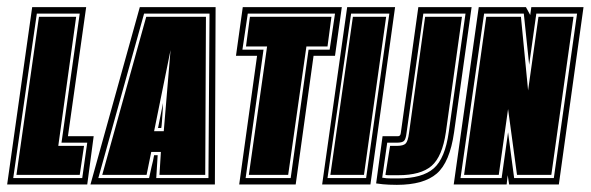

<svg xmlns="http://www.w3.org/2000/svg" viewBox="-49 -516 1652 537"><path d="M-29 0 41 -496H192L141 -135H213L195 0ZM-12 -18H181L195 -117H123L174 -478H54ZM-3 -27 60 -469H164L114 -108H186L174 -27Z M204 0 342 -496H554L552 0ZM226 -18H368L375 -50Q377 -58 379 -66.5Q381 -75 382 -82H392L388 -18H534L537 -478H354ZM237 -27 360 -469H527L525 -27H397L401 -91H374L361 -27ZM382 -149H409L428 -376ZM393 -158 407 -228Q407 -222 406 -206.5Q405 -191 404 -176.5Q403 -162 402 -158Z M620 0 670 -360H611L630 -496H907L888 -360H828L778 0ZM638 -18H764L814 -377H873L888 -478H644L629 -377H688ZM647 -27 698 -386H639L650 -469H878L867 -386H808L757 -27Z M852 0 922 -496H1056L987 0ZM867 -18H975L1040 -478H933ZM875 -27 938 -469H1031L969 -27Z M1061 1Q1055 1 1039 0.5Q1023 0 1003 -3L1021 -135H1064Q1071 -135 1072 -144L1121 -496H1270L1221 -146Q1209 -62 1172.5 -30.5Q1136 1 1061 1ZM1045 -17H1064Q1132 -17 1164 -45Q1196 -73 1206 -146L1253 -478H1135L1088 -144Q1086 -127 1081 -122Q1076 -117 1062 -117H1034L1020 -19Q1026 -18 1032 -17.5Q1038 -17 1045 -17ZM1047 -26Q1041 -26 1036.5 -26Q1032 -26 1029 -27L1042 -108H1061Q1079 -108 1085.5 -114.5Q1092 -121 1095 -144L1140 -469H1243L1198 -146Q1188 -78 1158 -52Q1128 -26 1065 -26Z M1220 0 1290 -496H1422L1434 -474L1437 -496H1583L1514 0H1375L1371 -26L1368 0ZM1239 -18H1354L1372 -146L1389 -18H1500L1565 -478H1451L1431 -335L1416 -478H1305ZM1249 -27 1311 -469H1408L1428 -263L1457 -469H1555L1493 -27H1397L1372 -211L1346 -27Z"/></svg>

Font: Alumni Sans Collegiate One SC
Style: Italic
Weight: 400
Italic angle: -8°
Designer: Robert E. Leuschke
Foundry: Robert E. Leuschke
Version: Version 1.100